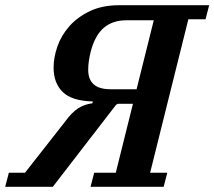

<svg xmlns="http://www.w3.org/2000/svg" viewBox="-72 -718 824 738"><path d="M-38 -54H24L177 -249Q204 -286 228 -301.5Q252 -317 283 -321L285 -328Q204 -330 169 -364.5Q134 -399 134 -458Q134 -497 148.5 -539Q163 -581 194 -616.5Q225 -652 273 -675Q321 -698 387 -698H732L718 -644H652L505 -54H571L557 0H276L290 -54H373L439 -319H381L374 -315L131 0H-52ZM519 -640H413Q362 -640 328 -612Q294 -584 277 -521Q267 -481 267 -450Q267 -375 352 -375H453Z"/></svg>

Font: IBM Plex Serif SemiBold
Style: Italic
Weight: 600
Italic angle: -14°
Designer: Mike Abbink, Paul van der Laan, Pieter van Rosmalen
Foundry: Bold Monday
Version: Version 2.5